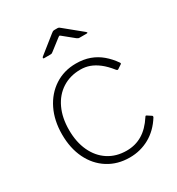

<svg xmlns="http://www.w3.org/2000/svg" viewBox="-179 -853 896 974"><g transform="rotate(-30 268.5 -366.0)"><path d="M296 -540Q341 -540 376.5 -527Q412 -514 440.5 -490Q469 -466 492 -433Q497 -426 492 -423L468 -407Q463 -404 457 -411Q430 -445 404.5 -464.5Q379 -484 354 -493Q329 -502 301 -502Q240 -502 194 -472.5Q148 -443 123 -389.5Q98 -336 98 -265Q98 -194 123 -140.5Q148 -87 193.5 -57.5Q239 -28 300 -28Q351 -28 392 -52.5Q433 -77 466 -128Q469 -133 471 -133.5Q473 -134 476 -132L499 -117Q504 -114 501 -107Q483 -78 460.5 -56Q438 -34 412 -19.5Q386 -5 357 2.5Q328 10 296 10Q225 10 170.5 -24.5Q116 -59 86 -120.5Q56 -182 56 -263Q56 -344 86.5 -406.5Q117 -469 171.5 -504.5Q226 -540 296 -540ZM363 -650 304 -698Q297 -704 295 -704Q293 -704 285 -698L223 -650Q218 -646 215.5 -645Q213 -644 208 -644H171Q166 -644 165.5 -647Q165 -650 169 -654L268 -733Q273 -737 277 -739.5Q281 -742 288 -742H306Q312 -742 315.5 -739Q319 -736 322 -734L420 -654Q432 -644 419 -644H378Q374 -644 370.5 -645.5Q367 -647 363 -650Z"/></g></svg>

Font: Libre Franklin Thin Thin
Style: Regular
Weight: 250
Version: Version 3.000